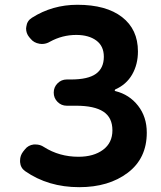

<svg xmlns="http://www.w3.org/2000/svg" viewBox="-20 -774 677 808"><path d="M313.5 13.7Q182.6 13.7 85.9 -53.7Q66.4 -67.4 64.5 -91.8Q64.5 -94.7 64.5 -98.6Q64.5 -119.1 77.1 -135.7L85 -145.5Q98.6 -163.1 122.1 -166Q126 -166 129.9 -166Q149.4 -166 165 -155.3Q229.5 -114.3 310.5 -114.3Q374 -114.3 413.6 -143.6Q453.1 -172.9 453.1 -225.6Q453.1 -279.3 415 -304.2Q377 -329.1 299.8 -329.1H260.7Q238.3 -329.1 222.2 -345.2Q206.1 -361.3 206.1 -384.3Q206.1 -407.2 222.2 -423.3Q238.3 -439.5 260.7 -439.5H278.3Q350.6 -439.5 383.8 -463.4Q417 -487.3 417 -535.2Q417 -580.1 385.3 -603.5Q353.5 -627 300.8 -627Q242.2 -627 190.4 -598.6Q174.8 -588.9 156.2 -588.9Q151.4 -588.9 146.5 -589.8Q122.1 -593.8 108.4 -611.3L102.5 -618.2Q89.8 -633.8 89.8 -654.3Q89.8 -658.2 90.8 -662.1Q93.8 -686.5 114.3 -699.2Q200.2 -753.9 305.7 -753.9Q426.8 -753.9 493.7 -702.1Q560.5 -650.4 560.5 -557.6Q560.5 -502.9 536.1 -460.4Q511.7 -418 464.8 -397.5Q462.9 -395.5 462.9 -393.1Q462.9 -390.6 465.8 -390.6Q524.4 -376 561 -329.1Q597.7 -282.2 597.7 -215.8Q597.7 -107.4 517.6 -46.9Q437.5 13.7 313.5 13.7Z"/></svg>

Font: Gen Jyuu Gothic P Bold
Style: Bold
Weight: 700
Designer: [Source Han Sans]
Ryoko NISHIZUKA  (kana & ideographs); Paul D. Hunt (Latin, Greek & Cyrillic); Wenlong ZHANG  (bopomofo
Version: Version 1.002.20150607